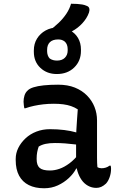

<svg xmlns="http://www.w3.org/2000/svg" viewBox="-20 -997 640 1027"><path d="M499 -353Q499 -328 499 -303Q499 -278 499 -253Q499 -228 499 -202.5Q499 -177 499 -152Q499 -138 499.5 -126.5Q500 -115 501 -103Q506 -100 512 -98.5Q518 -97 523 -97Q535 -97 546 -100.5Q557 -104 566 -111H572Q573 -106 573.5 -102.5Q574 -99 574 -94Q574 -71 566.5 -49.5Q559 -28 547 -15Q534 -3 521.5 2.5Q509 8 495 8Q471 8 450.5 -3.5Q430 -15 416.5 -34.5Q403 -54 395 -79Q387 -104 387 -130Q387 -158 387 -187.5Q387 -217 387 -240Q387 -274 388.5 -302Q390 -330 392 -357Q394 -384 396 -412Q379 -423 360 -429.5Q341 -436 318.5 -439Q296 -442 268 -442Q238 -442 212 -439Q186 -436 162.5 -431Q139 -426 116 -418H110Q109 -425 107.5 -434Q106 -443 106 -453Q106 -470 111 -486Q116 -502 127 -512Q137 -523 159 -530Q181 -537 214 -540.5Q247 -544 291 -544Q342 -544 380.5 -528.5Q419 -513 445.5 -486Q472 -459 485.5 -425Q499 -391 499 -353ZM176 -146Q176 -113 192 -99Q208 -85 247 -85Q272 -85 298 -94Q324 -103 351 -123Q378 -143 403 -175L404 -96H388Q374 -69 348.5 -45Q323 -21 289.5 -5.5Q256 10 216 10Q168 10 134 -7Q100 -24 82 -57.5Q64 -91 64 -141V-147Q64 -178 78 -206Q92 -234 116.5 -257Q141 -280 174.5 -293Q208 -306 247 -306Q288 -306 323.5 -301.5Q359 -297 385 -289.5Q411 -282 421 -273Q427 -268 431 -260.5Q435 -253 437 -241.5Q439 -230 439 -214Q411 -221 383 -224.5Q355 -228 327.5 -230Q300 -232 274 -232Q245 -232 224 -227.5Q203 -223 187 -213Q182 -199 179 -183.5Q176 -168 176 -149ZM290 -850Q326 -850 354 -835Q382 -820 397.5 -793.5Q413 -767 413 -732V-725Q413 -671 377 -636Q341 -601 284 -601Q231 -601 196 -634Q161 -667 161 -720V-727Q161 -763 178 -790.5Q195 -818 224 -834Q253 -850 290 -850ZM291 -786Q262 -786 247 -771.5Q232 -757 232 -730V-723Q232 -712 235.5 -701.5Q239 -691 246 -684Q255 -678 264.5 -675.5Q274 -673 285 -673Q312 -673 327 -688Q342 -703 342 -727V-734Q342 -747 338 -757.5Q334 -768 326 -775Q318 -781 310 -783.5Q302 -786 291 -786ZM360 -977Q378 -977 392.5 -976Q407 -975 419.5 -973Q432 -971 443 -966Q455 -962 457.5 -952Q460 -942 456 -930Q450 -913 441 -899Q432 -885 420.5 -872.5Q409 -860 395 -849Q381 -838 364 -829Q349 -821 335 -818Q321 -815 302 -815Q291 -815 280.5 -816.5Q270 -818 260 -821Q250 -824 238 -829Q270 -852 294 -875Q318 -898 335 -923.5Q352 -949 360 -977Z"/></svg>

Font: Recursive Casual Medium
Style: Regular
Weight: 500
Version: Version 1.047